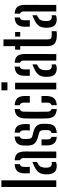

<svg xmlns="http://www.w3.org/2000/svg" viewBox="955 -1796 848 2799"><g transform="rotate(-90 1379.5 -396.0)"><path d="M53.5 0V-800H150.5V0Z M253.5 -386Q251 -423 252.5 -468Q255 -534.5 284.5 -568.2Q314 -602 387 -607V-531Q369 -527 358.8 -515Q348.5 -503 347.5 -480Q346.5 -467.5 346.2 -448.2Q346 -429 346.5 -411.5Q347 -394 347.5 -386ZM475 0V-474Q475 -518.5 443 -529V-607Q515.5 -602 543.2 -565.2Q571 -528.5 571 -454L570 0ZM238.5 -117.5Q238 -129.5 237.8 -142Q237.5 -154.5 238.5 -166Q242 -222 269.5 -258.8Q297 -295.5 368 -326.5Q380 -332 392.8 -337.5Q405.5 -343 419 -348V-282Q412 -278.5 404.8 -274.2Q397.5 -270 389 -264.5Q357 -247.5 346.8 -221Q336.5 -194.5 335.5 -165.5Q335.5 -152 335.5 -143.2Q335.5 -134.5 336 -124.5Q338.5 -96.5 354 -80.8Q369.5 -65 397 -65Q409.5 -65 419 -68.5V-7.5Q397.5 6.5 362.5 6.5Q303 6.5 273.2 -23Q243.5 -52.5 238.5 -117.5Z M840.5 7V-69Q881.5 -76.5 882.5 -124.5Q883 -146 883 -155.2Q883 -164.5 882.5 -183Q882 -213 873 -228.5Q864 -244 838 -251.5L778 -268Q715 -286 687 -318.2Q659 -350.5 657.5 -416.5Q657 -443.5 657.5 -464.5Q658.5 -534.5 688.2 -568.2Q718 -602 789 -607V-531Q755.5 -523 754 -478Q753.5 -470.5 753 -457.5Q752.5 -444.5 753 -425.5Q754 -393.5 762 -374.5Q770 -355.5 800 -347.5L855.5 -333.5Q916 -318.5 945.5 -285.2Q975 -252 975 -187Q975 -171.5 974.8 -159.5Q974.5 -147.5 974 -132Q972.5 -63.5 942.2 -30.5Q912 2.5 840.5 7ZM878.5 -386Q879.5 -408.5 879.5 -435.5Q879.5 -462.5 879 -478Q878.5 -501.5 871 -513.8Q863.5 -526 845.5 -530V-607Q911 -602 939.5 -569Q968 -536 970.5 -467Q970.5 -459 970.5 -443.5Q970.5 -428 970.2 -412Q970 -396 969 -386ZM659.5 -134Q658 -179.5 660.5 -215.5H748Q746.5 -184 746.8 -162.2Q747 -140.5 747.5 -124Q748.5 -77.5 784 -69.5V7Q717.5 2 689.8 -31.5Q662 -65 659.5 -134Z M1053.5 -134Q1052.5 -167 1051.8 -209.8Q1051 -252.5 1051 -298.8Q1051 -345 1051.8 -388.2Q1052.5 -431.5 1053.5 -464.5Q1057.5 -534.5 1089.2 -568.2Q1121 -602 1189.5 -607V-531Q1153 -523 1152 -478Q1149.5 -385.5 1149.5 -301.2Q1149.5 -217 1152 -124Q1153 -78.5 1189.5 -70V7Q1119 2 1088 -31.8Q1057 -65.5 1053.5 -134ZM1282.5 -386Q1283.5 -407.5 1283.5 -433.2Q1283.5 -459 1283 -478Q1281.5 -522 1246 -530.5V-607Q1315 -602 1346.2 -569Q1377.5 -536 1380 -468Q1380.5 -448.5 1380.2 -425Q1380 -401.5 1379 -386ZM1246 7V-69.5Q1281.5 -78 1283 -124.5Q1283.5 -144 1283.5 -165Q1283.5 -186 1282.5 -215.5H1379Q1380 -200.5 1380.2 -176Q1380.5 -151.5 1380 -134Q1376.5 -65 1345.5 -31.5Q1314.5 2 1246 7Z M1463 -712V-800H1579V-712ZM1476 0V-600H1573V0Z M1675 -386Q1672.5 -423 1674 -468Q1676.5 -534.5 1706 -568.2Q1735.5 -602 1808.5 -607V-531Q1790.5 -527 1780.2 -515Q1770 -503 1769 -480Q1768 -467.5 1767.8 -448.2Q1767.5 -429 1768 -411.5Q1768.5 -394 1769 -386ZM1896.5 0V-474Q1896.5 -518.5 1864.5 -529V-607Q1937 -602 1964.8 -565.2Q1992.5 -528.5 1992.5 -454L1991.5 0ZM1660 -117.5Q1659.5 -129.5 1659.2 -142Q1659 -154.5 1660 -166Q1663.5 -222 1691 -258.8Q1718.5 -295.5 1789.5 -326.5Q1801.5 -332 1814.2 -337.5Q1827 -343 1840.5 -348V-282Q1833.5 -278.5 1826.2 -274.2Q1819 -270 1810.5 -264.5Q1778.5 -247.5 1768.2 -221Q1758 -194.5 1757 -165.5Q1757 -152 1757 -143.2Q1757 -134.5 1757.5 -124.5Q1760 -96.5 1775.5 -80.8Q1791 -65 1818.5 -65Q1831 -65 1840.5 -68.5V-7.5Q1819 6.5 1784 6.5Q1724.5 6.5 1694.8 -23Q1665 -52.5 1660 -117.5Z M2055.5 -525.5V-600H2106.5V-770H2205V-124.5Q2205 -90 2219 -78Q2233 -66 2273 -66Q2287.5 -66 2298.8 -66.8Q2310 -67.5 2324.5 -68V3Q2303 8 2272 8Q2181.5 8 2144 -24.5Q2106.5 -57 2106.5 -136V-525.5ZM2246 -525.5V-600H2313V-525.5Z M2391 -386Q2388.5 -423 2390 -468Q2392.5 -534.5 2422 -568.2Q2451.5 -602 2524.5 -607V-531Q2506.5 -527 2496.2 -515Q2486 -503 2485 -480Q2484 -467.5 2483.8 -448.2Q2483.5 -429 2484 -411.5Q2484.5 -394 2485 -386ZM2612.5 0V-474Q2612.5 -518.5 2580.5 -529V-607Q2653 -602 2680.8 -565.2Q2708.5 -528.5 2708.5 -454L2707.5 0ZM2376 -117.5Q2375.5 -129.5 2375.2 -142Q2375 -154.5 2376 -166Q2379.5 -222 2407 -258.8Q2434.5 -295.5 2505.5 -326.5Q2517.5 -332 2530.2 -337.5Q2543 -343 2556.5 -348V-282Q2549.5 -278.5 2542.2 -274.2Q2535 -270 2526.5 -264.5Q2494.5 -247.5 2484.2 -221Q2474 -194.5 2473 -165.5Q2473 -152 2473 -143.2Q2473 -134.5 2473.5 -124.5Q2476 -96.5 2491.5 -80.8Q2507 -65 2534.5 -65Q2547 -65 2556.5 -68.5V-7.5Q2535 6.5 2500 6.5Q2440.5 6.5 2410.8 -23Q2381 -52.5 2376 -117.5Z"/></g></svg>

Font: Big Shoulders Stencil Text SemiBold
Style: Regular
Weight: 600
Designer: Patric King
Foundry: XO Type Co
Version: Version 1.000